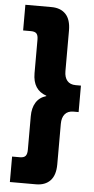

<svg xmlns="http://www.w3.org/2000/svg" viewBox="-60 -822 469 954"><g transform="rotate(5 175.0 -345.0)"><path d="M27 -30H66Q86 -30 94 -39.5Q102 -49 102 -70V-238Q102 -279 119 -306.5Q136 -334 170 -344V-346Q102 -369 102 -452V-620Q102 -641 94 -650Q86 -659 66 -659H27V-787H157Q203 -787 228.5 -760Q254 -733 254 -678V-476Q254 -445 268.5 -428Q283 -411 311 -411H337V-279H311Q283 -279 268.5 -261.5Q254 -244 254 -213V-11Q254 43 228.5 70Q203 97 157 97H27Z"/></g></svg>

Font: Prompt SemiBold
Style: Regular
Weight: 600
Designer: Katatrad Team
Foundry: CadsonDemak
Version: Version 1.001